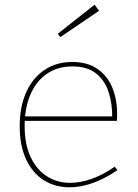

<svg xmlns="http://www.w3.org/2000/svg" viewBox="-20 -792 586 818"><path d="M276 6Q215 6 167 -24Q119 -54 91.5 -112.5Q64 -171 64 -254Q64 -337 91.5 -398.5Q119 -460 169.5 -494Q220 -528 288 -528Q351 -528 393.5 -499.5Q436 -471 457.5 -421Q479 -371 479 -305Q479 -300 479 -294Q479 -288 478 -277H73V-296H467L458 -290Q459 -349 443 -399Q427 -449 389.5 -479Q352 -509 288 -509Q225 -509 179.5 -477.5Q134 -446 109.5 -389Q85 -332 85 -256Q85 -178 110 -124Q135 -70 179 -41.5Q223 -13 279 -13Q322 -13 370.5 -30Q419 -47 469 -82L480 -67Q426 -30 374.5 -12Q323 6 276 6ZM237 -634 226 -648 383 -772 402 -746Z"/></svg>

Font: Bitter Thin Thin
Style: Regular
Weight: 250
Version: Version 2.002